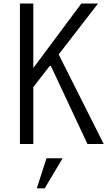

<svg xmlns="http://www.w3.org/2000/svg" viewBox="-20 -804 609 1072"><path d="M261.7 -440.9 166 -317.9V0H91.3V-784.2H166V-424.3L434.1 -784.2H527.3L307.6 -500L559.1 0H468.3ZM239.7 79.6H329.6L229.5 247.6H185.5Z"/></svg>

Font: Decalotype Light
Style: Regular
Weight: 300
Designer: Alfredo Marco Pradil
Foundry: Alfredo Marco Pradil
Version: Version 1.0